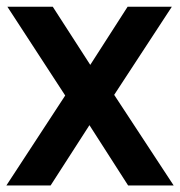

<svg xmlns="http://www.w3.org/2000/svg" viewBox="-22 -566 550 586"><path d="M-2.5 0 177 -274.5 0.5 -545.5H139L253.5 -368L367.5 -545.5H502.5L326.5 -276.5L508 0H369L251 -184L132.5 0Z"/></svg>

Font: Encode Sans SemiCondensed SemiCondensed SemiBold
Style: Regular
Weight: 600
Width: 4
Designer: Multiple Designers
Foundry: Impallari Type
Version: Version 3.000; ttfautohint (v1.8.3) -l 8 -r 50 -G 200 -x 14 